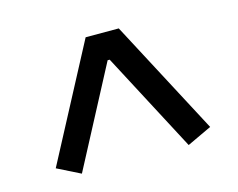

<svg xmlns="http://www.w3.org/2000/svg" viewBox="-69 -798 778 627"><g transform="rotate(-15 320.0 -484.5)"><path d="M498 -271 321 -607H314L137 -271L59 -310L264 -698H376L581 -310Z"/></g></svg>

Font: Writer Medium
Style: Regular
Weight: 500
Monospace: yes
Designer: Mike Abbink, Paul van der Laan, Pieter van Rosmalen
Foundry: Bold Monday
Version: Version 2.001 2020